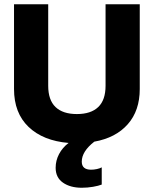

<svg xmlns="http://www.w3.org/2000/svg" viewBox="-20 -664 724 904"><path d="M638 -644V-245Q638 -143 581.5 -79Q525 -15 424 3Q365 49 365 97Q365 135 409 135Q422 135 436 132Q450 129 459 124V205Q444 211 418 215.5Q392 220 365 220Q311 220 276.5 196Q242 172 242 126Q242 92 258 61.5Q274 31 303 9Q183 -1 114.5 -66.5Q46 -132 46 -245V-644H207V-260Q207 -193 241.5 -160Q276 -127 342 -127Q408 -127 442.5 -160Q477 -193 477 -260V-644Z"/></svg>

Font: Kanit SemiBold
Style: Regular
Weight: 600
Designer: Katatrad Team
Foundry: CadsonDemak
Version: Version 1.030